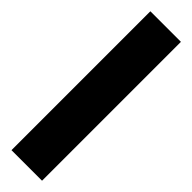

<svg xmlns="http://www.w3.org/2000/svg" viewBox="3 -117 480 480"><g transform="rotate(-45 243.5 123.0)"><path d="M489 177V69H-2V177Z"/></g></svg>

Font: Noto Sans Khmer UI ExtraCondensed ExtraBold
Style: Regular
Weight: 800
Width: 2
Designer: Danh Hong and the Monotype Design Team
Foundry: Monotype Imaging Inc.
Version: Version 2.002